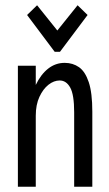

<svg xmlns="http://www.w3.org/2000/svg" viewBox="-20 -710 415 730"><path d="M48 0V-460H116V-387Q135 -427 163 -449Q191 -471 226 -471Q257 -471 280.5 -454.5Q304 -438 317.5 -397.5Q331 -357 331 -285V0H262V-283Q262 -350 247 -377Q232 -404 207 -404Q185 -404 164.5 -388Q144 -372 130 -342Q116 -312 116 -270V0ZM121 -690 198 -594 275 -690 313 -653 208 -513H188L83 -653Z"/></svg>

Font: Inconsolata Condensed Medium
Style: Regular
Weight: 500
Width: 3
Monospace: yes
Designer: Raph Levien, Cyreal, Brenton Simpson
Foundry: Raph Levien, Cyreal, Google
Version: Version 3.100; ttfautohint (v1.8.4.7-5d5b)